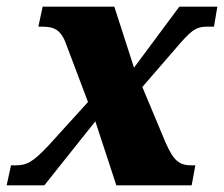

<svg xmlns="http://www.w3.org/2000/svg" viewBox="-42 -556 672 576"><path d="M-22 0H91L244 -192L307 0H533L544 -60H532C495 -60 478 -75 454 -130L385 -295L481 -406C529 -462 543 -476 579 -476H600L610 -536H496L360 -353L301 -536H86L73 -476H84C119 -476 141 -468 157 -422L222 -250L104 -120C55 -68 38 -60 3 -60H-9Z"/></svg>

Font: Noto Serif SemiCondensed Black
Style: Italic
Weight: 900
Width: 4
Italic angle: -12°
Designer: Monotype Design Team
Foundry: Monotype Imaging Inc.
Version: Version 2.014